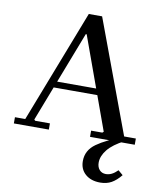

<svg xmlns="http://www.w3.org/2000/svg" viewBox="-97 -747 899 1065"><g transform="rotate(10 352.5 -215.0)"><path d="M12 0V-35H70L316 -670H391L627 -35H693V0H441V-35H504L511 -41L324 -557H319L120 -41L126 -35H209V0ZM173 -235V-270H478V-235ZM621 -29 635 -10Q572 22 542.5 58.5Q513 95 513 132Q513 157 526.5 172.5Q540 188 563 188Q580 188 596 180Q612 172 629 155L656 178Q630 210 603 225Q576 240 540 240Q488 240 456.5 212.5Q425 185 425 139Q425 78 478.5 40Q532 2 621 -29Z"/></g></svg>

Font: Brygada 1918 Medium
Style: Regular
Weight: 500
Designer: Mateusz Machalski | Borys Kosmynka | Przemek Hoffer
Foundry: NIEPODLEGLA 2018
Version: Version 3.006